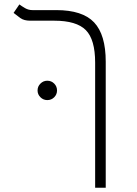

<svg xmlns="http://www.w3.org/2000/svg" viewBox="-20 -632 626 876"><path d="M462.4 -350.6V224.6H414.1V-346.2Q414.1 -451.7 371.6 -494.6Q329.1 -537.6 227.5 -537.6H117.7Q89.4 -537.6 72.5 -549.8Q55.7 -562 42 -573.2L68.4 -611.8Q79.6 -603.5 94.7 -594.7Q109.9 -585.9 127.9 -585.9H236.8Q356.4 -585.9 409.4 -529.8Q462.4 -473.6 462.4 -350.6ZM195.8 -175.3Q177.7 -175.3 164.6 -188.2Q151.4 -201.2 151.4 -219.2Q151.4 -237.8 164.6 -250.7Q177.7 -263.7 195.8 -263.7Q214.4 -263.7 227.3 -250.7Q240.2 -237.8 240.2 -219.2Q240.2 -201.2 227.3 -188.2Q214.4 -175.3 195.8 -175.3Z"/></svg>

Font: Cascadia Mono NF ExtraLight
Style: Regular
Weight: 200
Monospace: yes
Designer: Aaron Bell
Foundry: Saja Typeworks
Version: Version 2404.023; ttfautohint (v1.8.4)